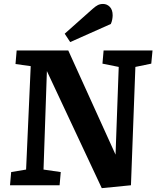

<svg xmlns="http://www.w3.org/2000/svg" viewBox="-20 -962 812 997"><path d="M580 -159 596.5 -614.5 512 -631.5 518 -700H772L765.5 -631.5L683 -614.5L660 0L508.5 15L223.5 -593L206 -81.5L295.5 -68.5L289.5 0H32L38 -68.5L115.5 -81.5L139.5 -618.5L60.5 -629.5L66.5 -700H334.5ZM460.5 -915.5Q476 -929.5 488 -935.5Q500 -941.5 515 -941.5Q535.5 -941.5 550.3 -926.3Q565 -911 565 -882.5Q565 -873.5 562.8 -861Q560.5 -848.5 555.5 -837.5L344.5 -743.5L316 -787Z"/></svg>

Font: Literata
Style: Italic
Weight: 400
Italic angle: -2°
Designer: Latin by Veronika Burian and Jose Scaglione. Greek by Irene Vlachou. Cyrillic by Vera Evstafieva
Foundry: TypeTogether
Version: Version 3.103;gftools[0.9.29]